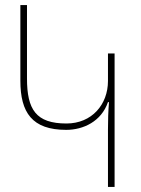

<svg xmlns="http://www.w3.org/2000/svg" viewBox="-20 -734 552 754"><path d="M430 0V-524H404V-416C404 -324 341 -249 241 -249C121 -249 86 -304 86 -426V-714H60V-417C60 -292 106 -224 240 -224C307 -224 378 -257 404 -333H408C405 -296 404 -262 404 -226V0Z"/></svg>

Font: Noto Sans Armenian Condensed Thin
Style: Regular
Weight: 100
Width: 3
Designer: Monotype Design Team
Foundry: Monotype Imaging Inc.
Version: Version 2.008